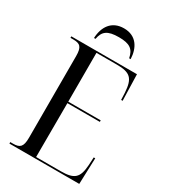

<svg xmlns="http://www.w3.org/2000/svg" viewBox="-218 -1007 972 1107"><g transform="rotate(30 268.0 -453.0)"><path d="M149 -771H159C169 -825 196 -847 272 -847C345 -847 372 -826 383 -771H393C390 -845 354 -906 272 -906C189 -906 152 -845 149 -771ZM31 0H496L502 -174H492L489 -120C483 -34 457 -10 367 -10H203L204 -369H420V-379H204V-704H339C429 -704 455 -680 461 -587L463 -540H473L468 -714H31V-704H50C95 -704 112 -690 112 -629V-85C112 -24 94 -10 50 -10H31Z"/></g></svg>

Font: Noto Serif Display Condensed
Style: Regular
Weight: 400
Width: 3
Designer: Monotype Design Team
Foundry: Monotype Imaging Inc.
Version: Version 2.009